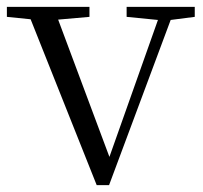

<svg xmlns="http://www.w3.org/2000/svg" viewBox="-28 -532 589 558"><path d="M340 -483 431 -474 290 -76 141 -475 232 -483V-512H-8V-483L61 -476L253 6H289L468 -474L538 -483V-512H340Z"/></svg>

Font: Noto Serif CJK TC Light
Style: Regular
Weight: 300
Designer: Ryoko NISHIZUKA 西塚涼子 (kana & ideographs); Frank Grießhammer (Latin, Greek & Cyrillic); Wenlong ZHANG 张文龙 (bopomofo); San
Foundry: Adobe
Version: Version 2.001;hotconv 1.1.0;makeotfexe 2.6.0